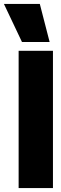

<svg xmlns="http://www.w3.org/2000/svg" viewBox="-73 -959 312 979"><path d="M22 0V-700H197V0ZM39 -745 -53 -939H130L180 -745Z"/></svg>

Font: Georama ExtraCondensed Black
Style: Regular
Weight: 900
Width: 2
Designer: Jean-Baptiste Levee
Foundry: Production Type
Version: Version 1.000